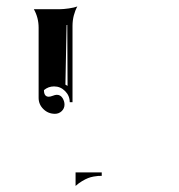

<svg xmlns="http://www.w3.org/2000/svg" viewBox="-20 -498 567 609"><path d="M87.4 -468.8H169.2Q180.7 -468.8 198.4 -471.3Q216.1 -473.9 225.3 -477.5Q218.5 -465.6 214.2 -449.3Q210 -433.1 210 -416V-173.8H201.2Q201.2 -194.3 186.5 -209.1Q171.9 -223.9 151.4 -223.9Q133.3 -223.9 119.4 -212.2Q119.4 -191.4 134.5 -191.2Q139.6 -191.2 147.3 -194.2Q155 -197.3 160.2 -197.3Q171.6 -197.3 178.1 -187.3Q184.6 -177.2 184.6 -166.3Q184.6 -154.1 175.7 -145.5Q166.7 -137 154.3 -137Q132.8 -137 117.7 -151.9Q102.5 -166.7 102.5 -187.7V-410.2Q102.5 -441.9 87.4 -468.8ZM187.5 -229.5 194.3 -225.6 193.4 -418.9 191.2 -418.5ZM219.7 48.8H302.7V59.8Q295.9 59.8 291.1 60.1Q286.4 60.3 276.9 62Q267.3 63.7 259.3 66.9Q251.2 70.1 240.5 76.4Q229.7 82.8 219.7 91.8Z"/></svg>

Font: AgreloyInT3
Style: Medium
Weight: 400
Designer: gluk
Foundry: gluk
Version: Version 0.27